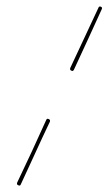

<svg xmlns="http://www.w3.org/2000/svg" viewBox="-20 -567 335 593"><path d="M284 -543Q286 -549 292 -546Q297 -544 294 -538Q273 -492 251.5 -445Q230 -398 208 -351Q208 -351 208 -351Q208 -351 208 -351Q205 -346 200 -349Q195 -351 197 -357Q219 -403 240.5 -450Q262 -497 284 -543Q284 -543 284 -543Q284 -543 284 -543ZM131 -199Q136 -197 134 -191Q111 -143 89 -94.5Q67 -46 44 3Q42 8 36 5Q31 3 33 -3Q56 -51 78.5 -99.5Q101 -148 123 -197Q125 -202 131 -199Z"/></svg>

Font: FRB American Cursive Thin
Style: Italic
Weight: 100
Italic angle: -25°
Version: Version 2.0;Modular Font Editor K font №1